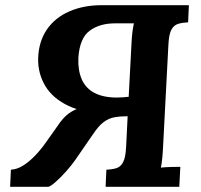

<svg xmlns="http://www.w3.org/2000/svg" viewBox="-20 -720 776 740"><path d="M387 0 390 -66Q413 -67 429 -72Q445 -77 454.5 -95Q464 -113 466 -153L472 -272H400V-283Q306 -283 245 -311.5Q184 -340 155 -388Q126 -436 127 -494Q129 -560 160.5 -606Q192 -652 247 -676Q302 -700 372 -700H708L705 -634Q683 -633 666.5 -628Q650 -623 640.5 -605.5Q631 -588 629 -547L609 -164Q608 -137 605.5 -112Q603 -87 600 -74Q617 -76 641 -76.5Q665 -77 675 -77L671 0ZM431 -344Q443 -344 454 -345Q465 -346 476 -347L487 -556Q488 -576 490 -593.5Q492 -611 496 -630Q484 -630 472 -630Q460 -630 447.5 -630Q435 -630 423 -630Q364 -630 325.5 -601.5Q287 -573 282 -497Q280 -449 295 -414.5Q310 -380 344 -362Q378 -344 431 -344ZM19 0 22 -66Q45 -67 68.5 -81.5Q92 -96 115.5 -120.5Q139 -145 159 -174L200 -232Q223 -267 245.5 -283Q268 -299 295.5 -306.5Q323 -314 359 -320H449L472 -272Q443 -272 421 -268Q399 -264 379.5 -249.5Q360 -235 338 -202L269 -102Q255 -82 234 -58.5Q213 -35 193.5 -18Q174 -1 166 0Z"/></svg>

Font: Lora
Style: Bold Italic
Weight: 700
Italic angle: -3°
Designer: Olga Karpushina, Alexei Vanyashin (Cyrillic)
Foundry: Cyreal
Version: Version 3.004